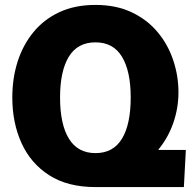

<svg xmlns="http://www.w3.org/2000/svg" viewBox="-20 -760 775 780"><path d="M368 0Q255 0 180 -48Q105 -96 67.5 -178.5Q30 -261 30 -364Q30 -442 51.5 -509.5Q73 -577 115.5 -629Q158 -681 221 -710.5Q284 -740 368 -740Q451 -740 514 -710.5Q577 -681 619.5 -630.5Q662 -580 683.5 -516Q705 -452 705 -385Q705 -322 684.5 -262Q664 -202 624 -153V-151H735L727 0ZM368 -138Q440 -138 475.5 -196.5Q511 -255 511 -364Q511 -471 475.5 -529.5Q440 -588 368 -588Q295 -588 259.5 -529.5Q224 -471 224 -364Q224 -255 260 -196.5Q296 -138 368 -138Z"/></svg>

Font: Murecho ExtraBold
Style: Regular
Weight: 800
Designer: Neil Summerour
Foundry: Positype
Version: Version 1.010; ttfautohint (v1.8.3)